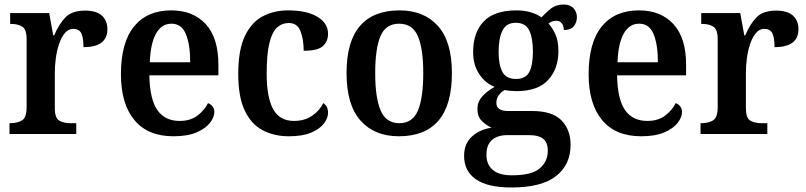

<svg xmlns="http://www.w3.org/2000/svg" viewBox="-20 -594 3573 851"><path d="M22 0V-48H26Q57 -48 77.5 -60.5Q98 -73 98 -120V-420Q98 -464 78.5 -476Q59 -488 29 -488H25V-536H198L216 -437H220Q241 -487 270 -517Q299 -547 357 -547Q408 -547 432 -524.5Q456 -502 456 -465Q456 -385 350 -385Q350 -426 340.5 -446Q331 -466 304 -466Q283 -466 267.5 -447.5Q252 -429 242 -399.5Q232 -370 227.5 -336.5Q223 -303 223 -273V-115Q223 -71 242.5 -59.5Q262 -48 291 -48H318V0Z M749 10Q635 10 575.5 -62Q516 -134 516 -265Q516 -405 574 -476.5Q632 -548 739 -548Q836 -548 892 -487Q948 -426 948 -307V-260H642Q644 -154 677.5 -106Q711 -58 776 -58Q824 -58 855 -81.5Q886 -105 902 -137Q913 -133 921.5 -123Q930 -113 930 -98Q930 -75 911 -50Q892 -25 852 -7.5Q812 10 749 10ZM823 -318Q823 -396 804 -442.5Q785 -489 740 -489Q696 -489 671.5 -445Q647 -401 644 -318Z M1261 10Q1194 10 1143.5 -17Q1093 -44 1064.5 -104.5Q1036 -165 1036 -266Q1036 -373 1065.5 -434.5Q1095 -496 1145 -522Q1195 -548 1257 -548Q1340 -548 1387 -519.5Q1434 -491 1434 -444Q1434 -411 1411.5 -390Q1389 -369 1326 -369Q1326 -419 1312 -455.5Q1298 -492 1260 -492Q1230 -492 1208 -472Q1186 -452 1174 -403Q1162 -354 1162 -267Q1162 -163 1190.5 -110.5Q1219 -58 1283 -58Q1330 -58 1363.5 -81Q1397 -104 1413 -137Q1434 -123 1434 -94Q1434 -71 1416 -47Q1398 -23 1360 -6.5Q1322 10 1261 10Z M1748 10Q1640 10 1578 -59.5Q1516 -129 1516 -270Q1516 -410 1575.5 -479Q1635 -548 1751 -548Q1859 -548 1921 -479Q1983 -410 1983 -270Q1983 -129 1923.5 -59.5Q1864 10 1748 10ZM1750 -48Q1809 -48 1832.5 -104.5Q1856 -161 1856 -270Q1856 -379 1832 -434Q1808 -489 1749 -489Q1690 -489 1666.5 -434Q1643 -379 1643 -270Q1643 -161 1667 -104.5Q1691 -48 1750 -48Z M2247 237Q2141 237 2089 200.5Q2037 164 2037 97Q2037 42 2072.5 10.5Q2108 -21 2159 -28Q2136 -38 2116 -57.5Q2096 -77 2096 -111Q2096 -142 2116.5 -165.5Q2137 -189 2172 -209Q2130 -226 2103.5 -266.5Q2077 -307 2077 -363Q2077 -450 2124 -499Q2171 -548 2269 -548Q2304 -548 2332.5 -539.5Q2361 -531 2380 -517Q2397 -536 2420.5 -555Q2444 -574 2478 -574Q2507 -574 2522 -557.5Q2537 -541 2537 -518Q2537 -496 2524 -478.5Q2511 -461 2479 -461Q2479 -479 2470 -490.5Q2461 -502 2447 -502Q2435 -502 2426.5 -498.5Q2418 -495 2411 -490Q2430 -469 2442.5 -440Q2455 -411 2455 -367Q2455 -289 2409.5 -239.5Q2364 -190 2269 -190Q2258 -190 2241.5 -191.5Q2225 -193 2217 -195Q2203 -188 2191.5 -173Q2180 -158 2180 -138Q2180 -102 2232 -102H2338Q2428 -102 2468.5 -60.5Q2509 -19 2509 48Q2509 136 2444.5 186.5Q2380 237 2247 237ZM2267 -244Q2310 -244 2326 -275Q2342 -306 2342 -365Q2342 -426 2325.5 -459.5Q2309 -493 2266 -493Q2224 -493 2207 -458.5Q2190 -424 2190 -364Q2190 -306 2207 -275Q2224 -244 2267 -244ZM2249 183Q2336 183 2372 152.5Q2408 122 2408 74Q2408 37 2387.5 21Q2367 5 2327 5H2225Q2204 5 2183.5 12.5Q2163 20 2149.5 39Q2136 58 2136 93Q2136 134 2163.5 158.5Q2191 183 2249 183Z M2822 10Q2708 10 2648.5 -62Q2589 -134 2589 -265Q2589 -405 2647 -476.5Q2705 -548 2812 -548Q2909 -548 2965 -487Q3021 -426 3021 -307V-260H2715Q2717 -154 2750.5 -106Q2784 -58 2849 -58Q2897 -58 2928 -81.5Q2959 -105 2975 -137Q2986 -133 2994.5 -123Q3003 -113 3003 -98Q3003 -75 2984 -50Q2965 -25 2925 -7.5Q2885 10 2822 10ZM2896 -318Q2896 -396 2877 -442.5Q2858 -489 2813 -489Q2769 -489 2744.5 -445Q2720 -401 2717 -318Z M3085 0V-48H3089Q3120 -48 3140.5 -60.5Q3161 -73 3161 -120V-420Q3161 -464 3141.5 -476Q3122 -488 3092 -488H3088V-536H3261L3279 -437H3283Q3304 -487 3333 -517Q3362 -547 3420 -547Q3471 -547 3495 -524.5Q3519 -502 3519 -465Q3519 -385 3413 -385Q3413 -426 3403.5 -446Q3394 -466 3367 -466Q3346 -466 3330.5 -447.5Q3315 -429 3305 -399.5Q3295 -370 3290.5 -336.5Q3286 -303 3286 -273V-115Q3286 -71 3305.5 -59.5Q3325 -48 3354 -48H3381V0Z"/></svg>

Font: Noto Serif Lao SemiCondensed SemiBold
Style: Regular
Weight: 600
Width: 4
Designer: Monotype Design Team
Foundry: Monotype Imaging Inc.
Version: Version 2.003; ttfautohint (v1.8.4.7-5d5b)